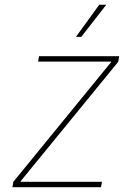

<svg xmlns="http://www.w3.org/2000/svg" viewBox="-20 -780 563 800"><path d="M31.7 0 35.6 -22.5 442.4 -520.5 442.9 -523.4H138.7L142.6 -545.9H476.6L472.7 -522.5L66.4 -25.4L65.9 -22.5H404.8L400.9 0ZM296.4 -626.5 393.6 -760.3H422.9L318.8 -626.5Z"/></svg>

Font: Inter Thin
Style: Italic
Weight: 250
Italic angle: -9.3988°
Designer: Rasmus Andersson
Foundry: rsms
Version: Version 4.001;git-66647c0bb